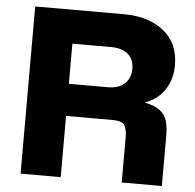

<svg xmlns="http://www.w3.org/2000/svg" viewBox="-52 -782 845 834"><g transform="rotate(5 370.5 -364.5)"><path d="M68 0V-729H455Q563 -729 629 -676Q695 -623 695 -527Q695 -466 664.5 -420Q634 -374 578 -355Q625 -345 647.5 -326.5Q670 -308 677 -281Q684 -254 684 -218V0H509V-199Q509 -230 498.5 -248.5Q488 -267 447 -267H243V0ZM414 -582H243V-407H412Q460 -407 486 -431Q512 -455 512 -495Q512 -539 484.5 -560.5Q457 -582 414 -582Z"/></g></svg>

Font: BDO Grotesk ExtraBold
Style: Regular
Weight: 800
Designer: Deni Anggara
Foundry: Lokal Container
Version: Version 2.000